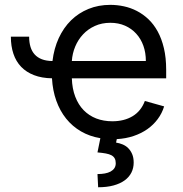

<svg xmlns="http://www.w3.org/2000/svg" viewBox="-20 -573 769 806"><path d="M102.3 -419Q102.3 -395.2 108 -376.4Q113.6 -357.6 125.5 -344.5Q137.4 -331.3 155.9 -324.2Q174.4 -317.1 200.3 -316.8Q206.7 -369.7 226.7 -413.2Q246.8 -456.7 278.2 -487.6Q309.7 -518.5 351.4 -535.5Q393.1 -552.6 443.2 -552.6Q471.6 -552.6 500 -546.5Q528.4 -540.5 554.5 -527Q580.6 -513.5 603 -492.4Q625.4 -471.2 642 -440.9Q658.7 -410.5 668.1 -370.6Q677.6 -330.6 677.6 -279.8V-244.3H281.6Q283 -200.6 296 -166.9Q308.9 -133.2 331.3 -110.3Q353.7 -87.4 384.2 -75.6Q414.8 -63.9 451.7 -63.9Q501.1 -63.9 536.6 -85.2Q572.1 -106.5 588.1 -149.1L669 -126.4Q660.2 -97.3 642 -73Q623.9 -48.7 598.4 -30.7Q572.8 -12.8 540.5 -2Q508.2 8.9 470.2 11L467.3 25.6Q481.2 27.7 494.5 33.2Q507.8 38.7 518.1 48.8Q528.4 58.9 534.8 73.9Q541.2 88.8 541.2 109.4Q541.2 132.5 531.6 151.5Q522 170.5 503.4 184.1Q484.7 197.8 456.9 205.4Q429 213.1 392 213.1L389.2 157.7Q405.9 157.7 419.9 155.2Q433.9 152.7 444.1 147.2Q454.2 141.7 460 133.2Q465.9 124.6 465.9 112.2Q465.9 100.1 461.5 92Q457 83.8 447.8 78.8Q438.6 73.9 424 71.2Q409.4 68.5 389.2 66.8L401.3 7.1Q356.2 -0.4 320 -21.5Q283.7 -42.6 257.6 -75.1Q231.5 -107.6 216.3 -150.4Q201 -193.2 198.2 -244.3Q155.2 -245 122.9 -257.5Q90.6 -269.9 68.9 -292.4Q47.2 -315 36.4 -347.1Q25.6 -379.3 25.6 -419ZM592.3 -316.8Q592.3 -351.6 581.9 -380.9Q571.4 -410.2 551.8 -431.6Q532.3 -453.1 504.8 -465.2Q477.3 -477.3 443.2 -477.3Q407.3 -477.3 378.4 -464.1Q349.4 -451 328.7 -428.8Q307.9 -406.6 295.8 -377.7Q283.7 -348.7 281.6 -316.8Z"/></svg>

Font: Fast_Sans-Dotted
Style: Regular
Weight: 400
Version: Version 3.018